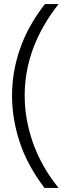

<svg xmlns="http://www.w3.org/2000/svg" viewBox="-20 -738 314 941"><path d="M200 -718H267Q101 -507 101 -270Q101 -153 142 -37Q183 79 267 183H198Q114 72 76.5 -41.5Q39 -155 39 -270Q39 -386 78 -498.5Q117 -611 200 -718Z"/></svg>

Font: Zilla Slab Regular
Style: Regular
Weight: 400
Designer: Typotheque.com
Foundry: Typotheque type foundry
Version: Version 1.0; 2017